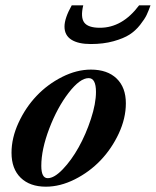

<svg xmlns="http://www.w3.org/2000/svg" viewBox="-20 -684 581 715"><path d="M318.4 -520Q271 -520 245.6 -536.4Q220.2 -552.7 220.2 -585Q220.2 -616.2 247.1 -664.1H290Q279.3 -619.6 293.7 -600.1Q308.1 -580.6 352.1 -580.6Q435.5 -580.6 498 -664.1H540.5Q533.2 -643.6 526.1 -628.4Q519 -613.3 501.7 -591.3Q484.4 -569.3 462.4 -555.2Q440.4 -541 402.8 -530.5Q365.2 -520 318.4 -520ZM150.9 11.2Q91.3 11.2 57.1 -22Q22.9 -55.2 22.9 -115.2Q22.9 -170.4 49.1 -227.1Q75.2 -283.7 116.2 -326.9Q157.2 -370.1 211.4 -397.5Q265.6 -424.8 318.4 -424.8Q379.9 -424.8 414.3 -391.6Q448.7 -358.4 448.7 -299.3Q448.7 -243.7 422.4 -187Q396 -130.4 354.5 -86.9Q313 -43.5 258.5 -16.1Q204.1 11.2 150.9 11.2ZM157.7 -20.5Q182.1 -20.5 214.1 -54Q246.1 -87.4 272.9 -135.5Q299.8 -183.6 318.6 -241Q337.4 -298.3 337.4 -341.8Q337.4 -393.1 310.1 -393.1Q277.8 -393.1 235.6 -338.4Q193.4 -283.7 163.6 -205.6Q133.8 -127.4 133.8 -66.4Q133.8 -20.5 157.7 -20.5Z"/></svg>

Font: Elstob 18pt
Style: Bold Italic
Weight: 700
Italic angle: -20°
Designer: Peter S. Baker
Version: Version 1.015